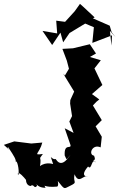

<svg xmlns="http://www.w3.org/2000/svg" viewBox="-31 -957 619 994"><path d="M244 -108C246 -106 209 -122 176 -97C186 -154 164 -124 191 -160C135 -152 174 -162 188 -219L131 -214L43 -225L-11 -207C50 -152 -5 -199 12 -194C47 -141 51 -133 51 -117C55 -136 71 -79 64 -50C57 -58 60 -82 110 -18C109 -74 88 1 127 6C146 -9 144 25 161 5C147 -39 147 17 205 15C193 -8 196 16 265 9C265 9 274 6 268 -20C307 30 300 19 332 5C375 -16 345 -8 355 -55C377 0 401 -54 423 -43C395 -44 399 -65 425 -95C445 -71 442 -144 466 -116C433 -135 472 -114 456 -151C424 -156 447 -214 490 -194L496 -249L464 -303L496 -335L450 -411L468 -430L483 -442L445 -470L499 -517L458 -603L491 -645L434 -662L466 -680L434 -728L347 -707L292 -704L315 -643L326 -601L305 -566L296 -576L353 -483L333 -439L332 -421L342 -356L328 -328L350 -269L304 -293L334 -206C338 -183 300 -218 304 -152C317 -128 308 -125 334 -156C330 -153 292 -82 260 -130C252 -141 256 -123 232 -144ZM568 -764 547 -790 537 -824 450 -862 459 -867C433 -890 409 -915 383 -937L356 -899L306 -844L260 -850L265 -784L189 -797L239 -724L282 -788L296 -738L329 -786L410 -835L455 -816L447 -735L549 -774L546 -721L538 -797Z"/></svg>

Font: Asimov Aggro
Style: Condensed
Weight: 500
Designer: Google
Version: Version 2.000980; 2014